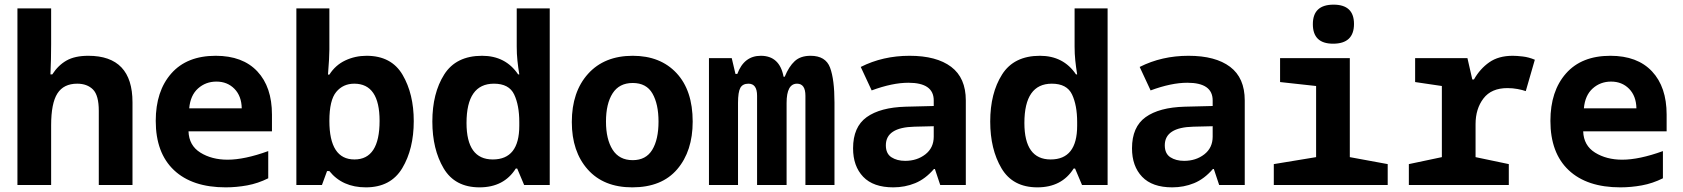

<svg xmlns="http://www.w3.org/2000/svg" viewBox="-20 -796 7240 826"><path d="M200 0V-257Q200 -352 227 -394Q254 -436 312 -436Q355 -436 380 -411Q405 -386 405 -319V0H550V-356Q550 -556 360 -556Q302 -556 266 -535.5Q230 -515 205 -476H197Q200 -541 200 -605V-760H55V0Z M1134 -29V-146Q1032 -109 959 -109Q891 -109 842 -139.5Q793 -170 791 -231H1150V-303Q1150 -422 1087 -489Q1024 -556 908 -556Q784 -556 717 -480Q650 -404 650 -276Q650 -138 728.5 -64Q807 10 951 10Q997 10 1043.5 1.5Q1090 -7 1134 -29ZM911 -445Q958 -445 988.5 -414Q1019 -383 1020 -330H794Q799 -386 832 -415.5Q865 -445 911 -445Z M1760 -275Q1760 -392 1712 -474Q1664 -556 1557 -556Q1508 -556 1465.5 -536Q1423 -516 1397 -475H1391Q1397 -549 1397 -583V-760H1255V0H1365L1387 -60H1397Q1453 10 1554 10Q1661 10 1710.5 -72.5Q1760 -155 1760 -275ZM1397 -276Q1397 -365 1426.5 -400.5Q1456 -436 1504 -436Q1613 -436 1613 -276Q1613 -110 1505 -110Q1397 -110 1397 -276Z M1987 -267Q1987 -436 2105 -436Q2170 -436 2192 -389.5Q2214 -343 2214 -271V-255Q2214 -110 2100 -110Q1987 -110 1987 -267ZM2199 -71H2205L2235 0H2345V-760H2203V-596Q2203 -564 2206 -535.5Q2209 -507 2214 -476H2209Q2155 -556 2054 -556Q1942 -556 1891 -475.5Q1840 -395 1840 -273Q1840 -154 1888.5 -72Q1937 10 2043 10Q2148 10 2199 -71Z M2960 -273Q2960 -407 2890.5 -481.5Q2821 -556 2702 -556Q2580 -556 2510 -478.5Q2440 -401 2440 -271Q2440 -144 2508.5 -67Q2577 10 2700 10Q2827 10 2893.5 -68Q2960 -146 2960 -273ZM2587 -273Q2587 -350 2615.5 -394.5Q2644 -439 2702 -439Q2761 -439 2787 -393.5Q2813 -348 2813 -273Q2813 -196 2786 -151.5Q2759 -107 2702 -107Q2644 -107 2615.5 -152Q2587 -197 2587 -273Z M3155 0V-353Q3155 -400 3165 -418Q3175 -436 3200 -436Q3237 -436 3237 -384V0H3364V-353Q3364 -436 3409 -436Q3445 -436 3445 -384V0H3570V-355Q3570 -454 3551 -505Q3532 -556 3467 -556Q3424 -556 3399 -533Q3374 -510 3356 -466H3351Q3334 -556 3253 -556Q3181 -556 3152 -478H3144L3128 -546H3030V0Z M3791 -171Q3791 -248 3914 -251L3997 -253V-208Q3997 -160 3961 -132Q3925 -104 3874 -104Q3839 -104 3815 -119.5Q3791 -135 3791 -171ZM3998 -69H4002L4025 0H4135V-364Q4135 -461 4072 -508.5Q4009 -556 3893 -556Q3778 -556 3683 -508L3730 -407Q3819 -440 3888 -440Q3997 -440 3997 -364V-340L3877 -337Q3767 -334 3708.5 -292Q3650 -250 3650 -158Q3650 -81 3693.5 -35.5Q3737 10 3823 10Q3873 10 3917 -8Q3961 -26 3998 -69Z M4387 -267Q4387 -436 4505 -436Q4570 -436 4592 -389.5Q4614 -343 4614 -271V-255Q4614 -110 4500 -110Q4387 -110 4387 -267ZM4599 -71H4605L4635 0H4745V-760H4603V-596Q4603 -564 4606 -535.5Q4609 -507 4614 -476H4609Q4555 -556 4454 -556Q4342 -556 4291 -475.5Q4240 -395 4240 -273Q4240 -154 4288.5 -72Q4337 10 4443 10Q4548 10 4599 -71Z M4991 -171Q4991 -248 5114 -251L5197 -253V-208Q5197 -160 5161 -132Q5125 -104 5074 -104Q5039 -104 5015 -119.5Q4991 -135 4991 -171ZM5198 -69H5202L5225 0H5335V-364Q5335 -461 5272 -508.5Q5209 -556 5093 -556Q4978 -556 4883 -508L4930 -407Q5019 -440 5088 -440Q5197 -440 5197 -364V-340L5077 -337Q4967 -334 4908.5 -292Q4850 -250 4850 -158Q4850 -81 4893.5 -35.5Q4937 10 5023 10Q5073 10 5117 -8Q5161 -26 5198 -69Z M5805 -693Q5805 -776 5717 -776Q5628 -776 5628 -692Q5628 -608 5715 -608Q5805 -608 5805 -693ZM5950 0V-90L5787 -120V-546H5487V-443L5642 -426V-120L5460 -90V0Z M6471 0V-90L6328 -120V-262Q6328 -328 6362 -372.5Q6396 -417 6465 -417Q6488 -417 6509 -413Q6530 -409 6544 -404L6583 -539Q6557 -550 6531 -553Q6505 -556 6488 -556Q6427 -556 6387 -528Q6347 -500 6321 -454H6314L6293 -546H6068V-443L6183 -426V-120L6041 -90V0Z M7134 -29V-146Q7032 -109 6959 -109Q6891 -109 6842 -139.5Q6793 -170 6791 -231H7150V-303Q7150 -422 7087 -489Q7024 -556 6908 -556Q6784 -556 6717 -480Q6650 -404 6650 -276Q6650 -138 6728.5 -64Q6807 10 6951 10Q6997 10 7043.5 1.5Q7090 -7 7134 -29ZM6911 -445Q6958 -445 6988.5 -414Q7019 -383 7020 -330H6794Q6799 -386 6832 -415.5Q6865 -445 6911 -445Z"/></svg>

Font: Noto Sans Mono UI
Style: Bold
Weight: 700
Designer: Monotype Design team
Foundry: Monotype Imaging Inc.
Version: 1.000